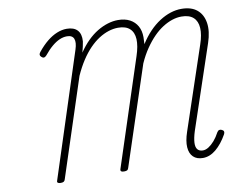

<svg xmlns="http://www.w3.org/2000/svg" viewBox="-103 -1180 1683 1341"><g transform="rotate(-10 738.0 -510.0)"><path d="M1231 17Q1188 17 1163 -7Q1138 -31 1135 -75.5Q1132 -120 1153 -182L1349 -766Q1372 -833 1369 -881.5Q1366 -930 1337 -956Q1308 -982 1253 -982Q1221 -982 1187.5 -971Q1154 -960 1120 -938.5Q1086 -917 1053.5 -884Q1021 -851 990.5 -806.5Q960 -762 935 -706L704 -5Q701 6 694 10Q687 14 672 14Q658 14 652 9.5Q646 5 649 -6L897 -764Q920 -833 917.5 -881.5Q915 -930 886.5 -956Q858 -982 804 -982Q771 -982 736.5 -971Q702 -960 667.5 -938Q633 -916 600 -882Q567 -848 537 -802Q507 -756 481 -698L254 -4Q251 7 244 11.5Q237 16 222 16Q208 16 202 11Q196 6 200 -4L485 -883Q501 -932 490.5 -958.5Q480 -985 442 -985Q416 -985 389.5 -973.5Q363 -962 335 -938.5Q307 -915 277 -878Q268 -868 259 -867Q250 -866 240 -876Q232 -884 232.5 -892Q233 -900 241 -910Q275 -952 309.5 -980Q344 -1008 379.5 -1022.5Q415 -1037 449 -1037Q500 -1037 525 -1010Q550 -983 546 -931Q543 -913 539 -894Q535 -875 529 -854Q560 -900 594.5 -934Q629 -968 665.5 -990Q702 -1012 739.5 -1023.5Q777 -1035 812 -1035Q862 -1035 896.5 -1016.5Q931 -998 949.5 -965Q968 -932 968 -886Q968 -874 967 -862Q966 -850 966 -837Q997 -886 1032.5 -923Q1068 -960 1107 -985Q1146 -1010 1185 -1022.5Q1224 -1035 1262 -1035Q1332 -1035 1372.5 -1001.5Q1413 -968 1422.5 -907.5Q1432 -847 1405 -767L1207 -178Q1192 -130 1190.5 -98Q1189 -66 1202 -50.5Q1215 -35 1240 -35Q1260 -35 1281 -48.5Q1302 -62 1322.5 -85.5Q1343 -109 1361 -143Q1368 -154 1376.5 -156Q1385 -158 1395 -153Q1406 -148 1408 -139.5Q1410 -131 1404 -120Q1386 -88 1366 -63Q1346 -38 1324.5 -20Q1303 -2 1279.5 7.5Q1256 17 1231 17Z"/></g></svg>

Font: Playwrite CO ExtraLight
Style: Regular
Weight: 250
Version: Version 1.002